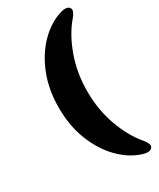

<svg xmlns="http://www.w3.org/2000/svg" viewBox="-218 -810 839 1011"><g transform="rotate(-30 201.0 -305.0)"><path d="M75 -304.5Q75 -414 109.8 -502.2Q144.5 -590.5 201.8 -650Q259 -709.5 326.5 -733Q380.5 -751.5 393 -725.5Q401.5 -709 372 -674Q318 -610.5 283 -513.5Q248 -416.5 248 -304.5Q248 -192.5 283 -95.5Q318 1.5 372 65Q401.5 100 393 116.5Q380.5 142.5 326.5 123.5Q259 100.5 201.8 41Q144.5 -18.5 109.8 -106.8Q75 -195 75 -304.5Z"/></g></svg>

Font: Fraunces 9pt S050 Black
Style: Regular
Weight: 900
Version: Version 1.000; ttfautohint (v1.8.3)